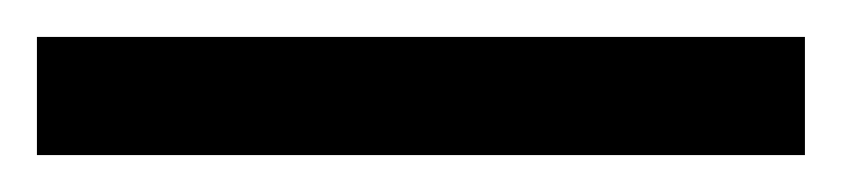

<svg xmlns="http://www.w3.org/2000/svg" viewBox="-22 -23 456 104"><path d="M-2 61V-3H414V61Z"/></svg>

Font: Noto Sans Telugu UI SemiCondensed
Style: Regular
Weight: 400
Width: 4
Designer: Jelle Bosma - Monotype Design Team
Foundry: Monotype Imaging Inc.
Version: Version 2.005; ttfautohint (v1.8.4.7-5d5b)